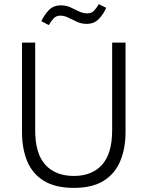

<svg xmlns="http://www.w3.org/2000/svg" viewBox="-20 -900 717 933"><path d="M339 13Q249 13 193.5 -21Q138 -55 112.5 -116Q87 -177 87 -258V-693H151V-267Q151 -153 200.5 -99Q250 -45 339 -45Q427 -45 476 -99.5Q525 -154 525 -267V-693H590V-258Q590 -178 564 -116.5Q538 -55 483 -21Q428 13 339 13ZM217 -778 181 -797Q194 -826 216.5 -850Q239 -874 276 -874Q301 -874 322 -864.5Q343 -855 363 -845Q383 -835 405 -835Q425 -835 437.5 -848.5Q450 -862 460 -880L496 -862Q484 -833 461 -808.5Q438 -784 401 -784Q376 -784 354 -794Q332 -804 312.5 -814Q293 -824 273 -824Q253 -824 240.5 -810.5Q228 -797 217 -778Z"/></svg>

Font: Ubuntu Sans Light
Style: Regular
Weight: 300
Designer: Dalton Maag Ltd
Foundry: Dalton Maag Ltd
Version: Version 1.006; ttfautohint (v1.8.4.7-5d5b)